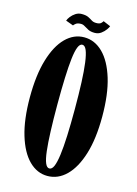

<svg xmlns="http://www.w3.org/2000/svg" viewBox="-125 -888 687 966"><g transform="rotate(15 219.0 -405.0)"><path d="M220.5 11Q166.5 11 124.2 -31Q82 -73 57.8 -153.2Q33.5 -233.5 33.5 -349Q33.5 -465 57.8 -545.8Q82 -626.5 124.2 -668.8Q166.5 -711 220.5 -711Q275.5 -711 318.2 -668.8Q361 -626.5 385.8 -545.8Q410.5 -465 410.5 -349Q410.5 -233.5 385.8 -153.2Q361 -73 318.2 -31Q275.5 11 220.5 11ZM220.5 -28Q234 -28 242.8 -48.2Q251.5 -68.5 257 -109.2Q262.5 -150 265 -210Q267.5 -270 267.5 -349Q267.5 -428 265 -488.2Q262.5 -548.5 257 -589.5Q251.5 -630.5 242.8 -651.5Q234 -672.5 220.5 -672.5Q207.5 -672.5 199 -651.5Q190.5 -630.5 185.8 -589.5Q181 -548.5 178.8 -488.2Q176.5 -428 176.5 -349Q176.5 -270 178.8 -210Q181 -150 185.8 -109.2Q190.5 -68.5 199 -48.2Q207.5 -28 220.5 -28ZM264 -746Q243.5 -746 230.5 -752.5Q217.5 -759 207.5 -765.5Q197.5 -772 187 -772Q169.5 -772 160.8 -765.2Q152 -758.5 149.5 -754L110 -768.5Q113 -778 122.5 -790.2Q132 -802.5 146.2 -811.8Q160.5 -821 177.5 -821Q200 -821 212.2 -815Q224.5 -809 234.2 -802.5Q244 -796 259 -796Q276.5 -796 283.5 -802.8Q290.5 -809.5 293 -814.5L331 -798.5Q329.5 -792.5 320.5 -779.8Q311.5 -767 297.2 -756.5Q283 -746 264 -746Z"/></g></svg>

Font: Imbue Thin 10pt ExtraBold
Style: Regular
Weight: 800
Version: Version 1.102